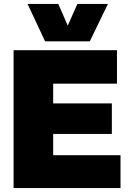

<svg xmlns="http://www.w3.org/2000/svg" viewBox="-20 -955 656 975"><path d="M49 0V-700H574V-530H250V-430H548V-275H250V-167H592V0ZM528 -935 436 -745H209L120 -935H276L324 -825L373 -935Z"/></svg>

Font: Georama ExtraCondensed Thin ExtraBold
Style: Regular
Weight: 800
Version: Version 1.001